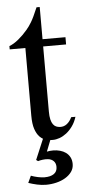

<svg xmlns="http://www.w3.org/2000/svg" viewBox="-56 -627 392 876"><g transform="rotate(-5 139.5 -189.5)"><path d="M248 131.8Q248 151.9 236.8 167.5Q225.6 183.1 207.5 193.8Q189.5 204.6 166.3 210.2Q143.1 215.8 119.6 215.8Q99.1 215.8 78.1 211.2Q57.1 206.5 38.6 200.2L53.2 168.5Q59.6 170.9 67.6 173.3Q75.7 175.8 84.2 177.5Q92.8 179.2 100.6 180.2Q108.4 181.2 114.7 181.2Q142.6 181.2 158 170.4Q173.3 159.7 173.3 138.7Q173.3 121.6 163.3 111.6Q153.3 101.6 136.7 100.1Q125 99.1 113.3 100.6Q101.6 102.1 91.8 105L83.5 99.1L123 5.4Q114.7 0.5 107.4 -6.8Q94.7 -20 86.9 -43.2Q79.1 -66.4 79.1 -104V-414.1H7.3V-429.2Q27.3 -436.5 49.6 -454.8Q71.8 -473.1 90.8 -495.6Q97.7 -503.9 103 -511.2Q108.4 -518.6 114.7 -529.1Q121.1 -539.6 128.4 -555.2Q135.7 -570.8 146 -594.7H160.6V-447.3H265.6V-414.1H160.6V-115.7Q160.6 -93.8 164.1 -79.6Q167.5 -65.4 173.6 -57.1Q179.7 -48.8 187.7 -45.4Q195.8 -42 205.1 -41.5Q223.1 -40.5 237.1 -51.5Q251 -62.5 259.8 -81.5H279.3Q271.5 -56.6 258.3 -38.6Q245.1 -20.5 230 -8.8Q214.8 2.9 198.5 8.8Q182.1 14.6 167.5 14.6Q161.6 14.6 155.8 14.2L135.7 65.4Q148.9 62.5 164.6 62.5Q180.7 62.5 195.8 66.7Q210.9 70.8 222.4 79.1Q233.9 87.4 241 100.6Q248 113.8 248 131.8Z"/></g></svg>

Font: Doulos SIL Phon
Style: Regular
Weight: 400
Designer: Walt Agee, Victor Gaultney, Peter Martin, Debbi Hosken, Becca Hirsbrunner
Foundry: SIL International
Version: Version 5.000